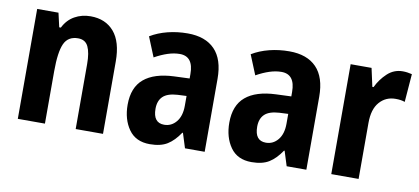

<svg xmlns="http://www.w3.org/2000/svg" viewBox="-58 -744 2054 941"><g transform="rotate(10 969.5 -273.5)"><path d="M328 -557Q402 -557 444.5 -507.5Q487 -458 487 -360V0H351V-323Q351 -380 336.5 -410Q322 -440 286 -440Q236 -440 217 -398Q198 -356 198 -261V0H63V-547H169L185 -477H193Q213 -517 248.5 -537Q284 -557 328 -557Z M811 -557Q899 -557 946 -508.5Q993 -460 993 -363V0H895L872 -73H869Q841 -31 808 -10.5Q775 10 721 10Q651 10 616 -39.5Q581 -89 581 -162Q581 -248 632 -291Q683 -334 782 -338L858 -341V-363Q858 -451 790 -451Q762 -451 731 -441Q700 -431 666 -412L626 -510Q664 -533 711.5 -545Q759 -557 811 -557ZM814 -252Q764 -249 741.5 -227.5Q719 -206 719 -166Q719 -96 774 -96Q810 -96 834 -125Q858 -154 858 -205V-254Z M1317 -557Q1405 -557 1452 -508.5Q1499 -460 1499 -363V0H1401L1378 -73H1375Q1347 -31 1314 -10.5Q1281 10 1227 10Q1157 10 1122 -39.5Q1087 -89 1087 -162Q1087 -248 1138 -291Q1189 -334 1288 -338L1364 -341V-363Q1364 -451 1296 -451Q1268 -451 1237 -441Q1206 -431 1172 -412L1132 -510Q1170 -533 1217.5 -545Q1265 -557 1317 -557ZM1320 -252Q1270 -249 1247.5 -227.5Q1225 -206 1225 -166Q1225 -96 1280 -96Q1316 -96 1340 -125Q1364 -154 1364 -205V-254Z M1881 -557Q1903 -557 1927 -551L1916 -411Q1898 -418 1870 -418Q1821 -418 1790 -382.5Q1759 -347 1759 -279V0H1623V-547H1727L1747 -456H1753Q1772 -496 1804.5 -526.5Q1837 -557 1881 -557Z"/></g></svg>

Font: Noto Sans Arabic Cond
Style: Bold
Weight: 700
Width: 3
Designer: Monotype Design Team, Nadine Chahine, Nizar Qandah and Khaled Hosny
Foundry: Monotype Imaging Inc.
Version: Version 2.012; ttfautohint (v1.8.4.7-5d5b)